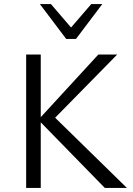

<svg xmlns="http://www.w3.org/2000/svg" viewBox="-20 -927 655 947"><path d="M497 0 169 -336 465 -658H558L231 -325L237 -361L606 0ZM109 0V-658H181V0ZM306.4 -735.1 319.2 -778.3 430.2 -907H484.6L354.9 -735.1ZM306.4 -735.1 176.6 -907H231.1L342.6 -777.2L354.9 -735.1Z"/></svg>

Font: Ysabeau
Style: Bold
Weight: 700
Designer: Christian Thalmann (Catharsis Fonts)
Version: Version 2.000;gftools[0.9.27.dev2+g8671c4b]